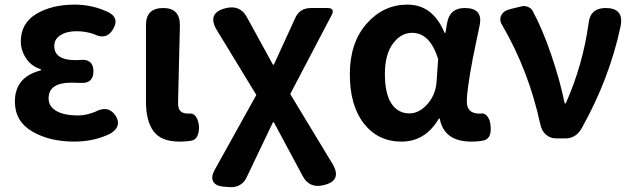

<svg xmlns="http://www.w3.org/2000/svg" viewBox="-20 -594 2718 824"><path d="M298.8 13.7Q192.4 13.7 118.2 -29.8Q43.9 -73.2 43.9 -158.2Q43.9 -263.7 155.3 -292V-296.9Q114.3 -309.6 91.8 -343.8Q69.3 -377.9 69.3 -416Q69.3 -494.1 135.7 -534.2Q202.1 -574.2 301.8 -574.2Q377 -574.2 446.3 -541Q493.2 -516.6 465.8 -469.7Q437.5 -419.9 383.8 -447.3Q348.6 -460 308.6 -460Q265.6 -460 239.3 -442.9Q212.9 -425.8 212.9 -396.5Q212.9 -335.9 304.7 -335.9Q318.4 -335.9 325.2 -336.9Q380.9 -341.8 380.9 -288.1Q380.9 -234.4 325.2 -238.3Q318.4 -238.3 305.7 -238.8Q293 -239.3 287.1 -239.3Q188.5 -239.3 188.5 -171.9Q188.5 -137.7 221.2 -118.2Q253.9 -98.6 314.5 -98.6Q350.6 -98.6 388.7 -114.3Q445.3 -144.5 476.6 -96.7Q503.9 -51.8 455.1 -21.5Q385.7 13.7 298.8 13.7Z M606.4 -159.2V-486.3Q606.4 -559.6 680.7 -559.6Q753.9 -559.6 752 -482.4Q744.1 -167 744.1 -152.3Q744.1 -127 754.9 -116.7Q765.6 -106.4 789.1 -106.4H791Q813.5 -110.4 825.7 -84.5Q837.9 -58.6 832.5 -28.3Q827.1 2 805.7 8.8Q783.2 13.7 751 13.7Q671.9 13.7 639.2 -30.3Q606.4 -74.2 606.4 -159.2Z M1315.4 -559.6H1384.8Q1418.9 -559.6 1403.3 -529.3L1225.6 -190.4L1405.3 106.4Q1452.1 182.6 1366.2 201.2Q1306.6 214.8 1278.3 160.2L1155.3 -69.3H1151.4L1038.1 168Q1028.3 189.5 1008.8 200.2Q989.3 210.9 965.8 209L938.5 207Q905.3 204.1 895 185.1Q884.8 166 900.4 136.7L1080.1 -186.5L911.1 -463.9Q865.2 -539.1 951.2 -559.6Q1011.7 -573.2 1040 -519.5L1151.4 -316.4H1155.3L1246.1 -514.6Q1264.6 -559.6 1315.4 -559.6Z M2008.8 -341.8Q1983.4 -208 1983.4 -158.2Q1983.4 -106.4 2038.1 -106.4H2040Q2057.6 -110.4 2069.3 -97.2Q2081.1 -84 2084 -64.5Q2093.8 -3.9 2059.6 7.8Q2036.1 13.7 2002.9 13.7Q1885.7 13.7 1867.2 -85H1863.3Q1805.7 13.7 1703.1 13.7Q1602.5 13.7 1542 -63.5Q1481.4 -140.6 1481.4 -275.4Q1481.4 -411.1 1553.7 -492.7Q1626 -574.2 1728.5 -574.2Q1837.9 -574.2 1887.7 -453.1H1891.6L1899.4 -498Q1911.1 -559.6 1974.6 -559.6Q2054.7 -559.6 2038.1 -483.4Q2033.2 -460.9 2023.4 -413.1Q2013.7 -365.2 2008.8 -341.8ZM1668.9 -410.2Q1631.8 -363.3 1631.8 -277.3Q1631.8 -192.4 1659.7 -149.9Q1687.5 -107.4 1737.3 -107.4Q1779.3 -107.4 1814.5 -147.5Q1849.6 -187.5 1853.5 -242.2L1860.4 -340.8Q1825.2 -453.1 1749 -453.1Q1702.1 -453.1 1668.9 -410.2Z M2172.9 -555.7Q2180.7 -557.6 2196.8 -561.5Q2212.9 -565.4 2216.8 -566.4Q2231.4 -570.3 2245.6 -564.5Q2259.8 -558.6 2265.6 -547.9Q2308.6 -468.8 2346.7 -356Q2384.8 -243.2 2403.3 -150.4H2408.2Q2481.4 -315.4 2505.9 -493.2Q2512.7 -559.6 2579.1 -559.6Q2658.2 -559.6 2643.6 -482.4Q2596.7 -258.8 2476.6 -43.9Q2452.1 0 2406.2 0H2368.2Q2341.8 0 2323.2 -16.1Q2304.7 -32.2 2298.8 -60.5Q2249 -291 2135.7 -485.4Q2121.1 -507.8 2131.3 -528.3Q2141.6 -548.8 2172.9 -555.7Z"/></svg>

Font: GenSenMaruGothic TW TTF Bold
Style: Regular
Weight: 700
Version: Version 1.301